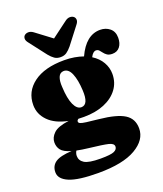

<svg xmlns="http://www.w3.org/2000/svg" viewBox="-173 -850 1031 1211"><g transform="rotate(-20 342.0 -244.5)"><path d="M395 -70Q511 -58 562 -26Q613 6 613 71Q613 148 527.2 198Q441.5 248 276.5 248Q143 248 82.2 222.5Q21.5 197 21.5 151.5Q21.5 109 53.5 86.5Q85.5 64 163 60Q113.5 45.5 96.8 24Q80 2.5 80 -27.5Q80 -60.5 108.5 -88Q137 -115.5 211 -125Q125.5 -142 80.5 -187.8Q35.5 -233.5 35.5 -294.5Q35.5 -385 109.2 -439.8Q183 -494.5 314.5 -494.5Q351.5 -494.5 383.2 -489Q415 -483.5 441.5 -474Q498 -597 593 -597Q631 -597 657.8 -574.8Q684.5 -552.5 684.5 -511.5Q684.5 -474 666.5 -451Q648.5 -428 616 -428Q594 -428 581.5 -436.5Q569 -445 561 -456Q553 -467 545 -475.5Q537 -484 524.5 -484Q504.5 -484 488 -451.5Q529.5 -425.5 550.8 -388.2Q572 -351 572 -309.5Q572 -251.5 539.2 -207.8Q506.5 -164 447.8 -139.8Q389 -115.5 311 -115.5Q292 -115.5 274 -116.5Q263.5 -110 263.5 -101.5Q263.5 -92.5 274 -87.8Q284.5 -83 313 -79.2Q341.5 -75.5 395 -70ZM288.5 -431.5Q263 -430.5 253 -405.5Q243 -380.5 246 -340Q249.5 -261.5 268.5 -219.8Q287.5 -178 317.5 -178.5Q366 -179.5 360.5 -276Q357 -346.5 339.2 -389.2Q321.5 -432 288.5 -431.5ZM183.5 100.5Q183.5 131.5 212 149.5Q240.5 167.5 320 167.5Q389 167.5 411.2 157.2Q433.5 147 433.5 127.5Q433.5 106.5 398.2 98.2Q363 90 270.5 79.5Q226 74.5 193.5 67.5Q190 71.5 186.8 81Q183.5 90.5 183.5 100.5ZM377 -564Q359.5 -543 343 -531.5Q326.5 -520 302.5 -520Q278.5 -520 261.8 -531.5Q245 -543 228 -564L141 -677Q127.5 -693.5 128 -707Q128.5 -720.5 137 -728Q147 -737 163 -737.2Q179 -737.5 196 -725L302.5 -645L409.5 -725Q426 -737.5 442 -737.2Q458 -737 468 -728Q476.5 -720.5 477 -707Q477.5 -693.5 464 -677Z"/></g></svg>

Font: Fraunces 9pt Soft Black
Style: Regular
Weight: 900
Version: Version 1.000;[b76b70a41]